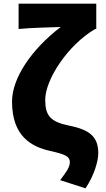

<svg xmlns="http://www.w3.org/2000/svg" viewBox="-20 -819 579 1053"><path d="M449 214C499 139 519 61 519 22C519 -67 475 -107 359 -130C257 -151 228 -184 228 -272C228 -381 350 -571 502 -660H508V-799H82V-660C150 -667 268 -669 313 -671C151 -547 46 -390 46 -262C46 -73 151 -14 256 9C341 28 363 40 363 70C363 100 342 126 310 169Z"/></svg>

Font: ChiuKong Gothic MN Heavy
Style: Regular
Weight: 900
Designer: Ryoko NISHIZUKA 西塚涼子 (kana, bopomofo & ideographs); Paul D. Hunt (Latin, Greek & Cyrillic); Sandoll Communications 산돌커뮤니
Foundry: Adobe
Version: Version 1.300